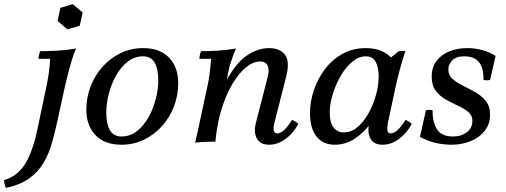

<svg xmlns="http://www.w3.org/2000/svg" viewBox="-121 -689 2462 934"><path d="M-92 225Q-96 218 -98.5 207.5Q-101 197 -101 187Q-38 169 -0.5 111Q37 53 61 -60L103 -260Q111 -296 116 -331Q121 -366 123 -403H66Q67 -411 69 -421.5Q71 -432 74 -440Q112 -440 157 -442.5Q202 -445 249 -453Q237 -426 226.5 -390.5Q216 -355 207.5 -320Q199 -285 193 -260L159 -104Q147 -49 132.5 3.5Q118 56 92.5 100.5Q67 145 23 177.5Q-21 210 -92 225ZM233 -669 281 -628 267 -564 207 -546 159 -587 173 -651Z M575 -415Q533 -415 499.5 -388.5Q466 -362 443 -320.5Q420 -279 408 -231.5Q396 -184 396 -142Q396 -85 414 -55Q432 -25 470 -25V15Q388 15 343.5 -31.5Q299 -78 299 -155Q299 -214 319.5 -268Q340 -322 377.5 -364Q415 -406 465.5 -430.5Q516 -455 575 -455ZM470 -25Q512 -25 545.5 -51.5Q579 -78 602 -119.5Q625 -161 637 -208.5Q649 -256 649 -298Q649 -355 631 -385Q613 -415 575 -415V-455Q657 -455 701.5 -408.5Q746 -362 746 -285Q746 -226 725.5 -172Q705 -118 667.5 -76Q630 -34 579.5 -9.5Q529 15 470 15Z M828 5Q835 -24 841 -50.5Q847 -77 852 -102L886 -260Q893 -290 897.5 -321.5Q902 -353 906 -403H849Q849 -411 851.5 -422Q854 -433 857 -440Q896 -440 937.5 -442.5Q979 -445 1027 -453Q1012 -417 1003 -390Q994 -363 988.5 -333.5Q983 -304 976 -260L942 -102Q937 -77 933 -51.5Q929 -26 927 0Q901 0 877.5 1Q854 2 828 5ZM1188 15Q1145 15 1128.5 -15.5Q1112 -46 1124 -92L1181 -314Q1190 -349 1181 -369.5Q1172 -390 1144 -390Q1114 -390 1083.5 -367.5Q1053 -345 1025.5 -305.5Q998 -266 976.5 -213.5Q955 -161 942 -102H916Q945 -235 989 -312Q1033 -389 1084.5 -422Q1136 -455 1187 -455Q1241 -455 1265.5 -422.5Q1290 -390 1271 -316L1214 -92Q1208 -69 1211 -54.5Q1214 -40 1228 -40Q1242 -40 1259.5 -55Q1277 -70 1300 -106Q1309 -102 1316 -97.5Q1323 -93 1330 -86Q1306 -41 1268 -13Q1230 15 1188 15Z M1740 15Q1697 15 1681 -15Q1665 -45 1675 -92L1692 -172L1727 -241L1737 -375L1819 -440Q1835 -443 1851 -440Q1837 -400 1823.5 -349Q1810 -298 1802 -260L1766 -92Q1762 -70 1763.5 -55Q1765 -40 1780 -40Q1794 -40 1811.5 -55Q1829 -70 1852 -106Q1861 -102 1868 -97.5Q1875 -93 1882 -86Q1858 -41 1820 -13Q1782 15 1740 15ZM1508 15Q1450 15 1418.5 -25Q1387 -65 1387 -139Q1387 -195 1406 -251Q1425 -307 1460 -353Q1495 -399 1545 -427Q1595 -455 1658 -455Q1722 -455 1763 -425Q1804 -395 1811 -345L1758 -313Q1758 -257 1738.5 -199Q1719 -141 1684.5 -92.5Q1650 -44 1605 -14.5Q1560 15 1508 15ZM1552 -45Q1588 -45 1618.5 -71Q1649 -97 1672 -138.5Q1695 -180 1708 -227Q1721 -274 1721 -316Q1721 -361 1706.5 -388Q1692 -415 1658 -415Q1624 -415 1592.5 -388.5Q1561 -362 1536.5 -320Q1512 -278 1497.5 -230.5Q1483 -183 1483 -142Q1483 -93 1501.5 -69Q1520 -45 1552 -45Z M2076 15Q2039 15 2001.5 7Q1964 -1 1922 -23L1951 -153Q1967 -156 1983 -153Q1983 -93 2005.5 -59Q2028 -25 2082 -25Q2124 -25 2150.5 -46Q2177 -67 2177 -101Q2177 -128 2157 -144.5Q2137 -161 2107.5 -174.5Q2078 -188 2048.5 -204.5Q2019 -221 1999 -247Q1979 -273 1979 -316Q1979 -361 2002 -392Q2025 -423 2064.5 -439Q2104 -455 2152 -455Q2191 -455 2226.5 -445Q2262 -435 2290 -417L2263 -300Q2247 -297 2231 -300Q2232 -359 2209 -387Q2186 -415 2137 -415Q2097 -415 2078.5 -395Q2060 -375 2060 -351Q2060 -323 2080.5 -305Q2101 -287 2131.5 -272Q2162 -257 2192 -240Q2222 -223 2242.5 -197.5Q2263 -172 2263 -131Q2263 -85 2236.5 -52Q2210 -19 2167.5 -2Q2125 15 2076 15Z"/></svg>

Font: Poltawski Nowy
Style: Italic
Weight: 400
Italic angle: -12°
Designer: Adam Pótawski, Mateusz Machalski, Borys Kosmynka, Ania Wieluska
Foundry: Capitalics.wtf
Version: Version 1.001;gftools[0.9.25]